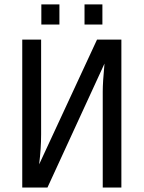

<svg xmlns="http://www.w3.org/2000/svg" viewBox="-20 -835 640 855"><path d="M79.1 0V-658.7H163.1V-236.8Q163.1 -173.3 154.3 -103L412.1 -658.7H520.5V0H437.5V-427.7Q437.5 -467.8 445.3 -551.8L191.4 0ZM356.4 -725.6V-815.4H436V-725.6ZM164.1 -725.6V-815.4H244.6V-725.6Z"/></svg>

Font: Courier New
Style: Regular
Weight: 400
Designer: Steve Matteson
Foundry: Ascender Corporation
Version: Version 2.00.3